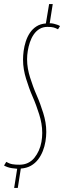

<svg xmlns="http://www.w3.org/2000/svg" viewBox="-38 -825 317 950"><path d="M259 -696 249 -680Q238 -686 227.5 -689Q217 -692 197 -692Q175 -692 158 -682Q141 -672 129 -654.5Q117 -637 110 -616Q103 -595 99.5 -573.5Q96 -552 96 -532Q96 -508 100 -485.5Q104 -463 111 -441Q118 -419 126 -397Q134 -375 143.5 -353.5Q153 -332 161 -310Q169 -288 176 -265.5Q183 -243 187 -220Q191 -197 191 -172Q191 -150 187 -125.5Q183 -101 174 -78Q165 -55 150.5 -36Q136 -17 115 -5Q94 7 65 9L50 105H32L47 10Q33 9 20.5 7Q8 5 -1.5 1.5Q-11 -2 -18 -6L-7 -24Q0 -20 7.5 -17Q15 -14 23 -12.5Q31 -11 40 -10.5Q49 -10 58 -10Q82 -10 100.5 -19Q119 -28 132 -44Q145 -60 154 -80Q163 -100 167 -122.5Q171 -145 171 -167Q171 -191 167 -214Q163 -237 156 -259Q149 -281 141 -303Q133 -325 123.5 -346.5Q114 -368 106 -390.5Q98 -413 91 -435.5Q84 -458 80 -481.5Q76 -505 76 -530Q76 -550 79 -573Q82 -596 89.5 -619.5Q97 -643 110 -662.5Q123 -682 142.5 -694.5Q162 -707 189 -709L205 -805H223L208 -710Q219 -710 228.5 -707.5Q238 -705 245.5 -702.5Q253 -700 259 -696Z"/></svg>

Font: Georama
Style: Italic
Weight: 400
Width: 2
Italic angle: -9°
Designer: Jean-Baptiste Levee
Foundry: Production Type
Version: Version 1.000